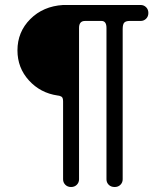

<svg xmlns="http://www.w3.org/2000/svg" viewBox="-20 -750 665 770"><path d="M440 0Q425 0 416 -9Q407 -18 407 -31V-638Q407 -666 387 -666H321Q297 -666 297 -638V-31Q297 -18 288 -9Q279 0 265 0Q251 0 242 -9Q233 -18 233 -31V-343Q233 -358 227 -362Q221 -366 212 -367H211Q142 -377 96 -427.5Q50 -478 50 -548Q50 -622 101.5 -673.5Q153 -725 233 -730H544Q557 -730 566 -721Q575 -712 575 -698Q575 -684 566 -675Q557 -666 544 -666H500Q485 -666 478.5 -659.5Q472 -653 472 -633V-31Q472 -18 463 -9Q454 0 440 0Z"/></svg>

Font: Gardens CM
Style: Regular
Weight: 400
Designer: Created by: Aleksander Shevchuk, 2010. Modifed by: Daren Olsen, 2020.
Foundry: High-Logic / FontCreator v.13.0.0 build 2663 (64-bit)
Version: Version 3.003 Ukrainian, initial release